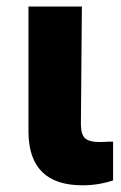

<svg xmlns="http://www.w3.org/2000/svg" viewBox="-20 -550 363 576"><path d="M225.6 -530.3 222.7 -175.8Q223.1 -146 235.6 -135Q248 -124 277.3 -124Q296.9 -124 303.7 -125H319.3V-8.8Q275.4 5.9 227.5 5.9Q66.9 5.9 65.4 -153.3V-530.3Z"/></svg>

Font: Pretendard GOV ExtraBold
Style: Regular
Weight: 800
Designer: Base glyphs from Inter by Rasmus Andersson; Hangeul glyphs from Noto Sans CJK(Source Han Sans) by Jang Soo-young and Kan
Foundry: Kil Hyung-jin
Version: Version 1.309